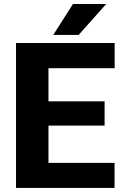

<svg xmlns="http://www.w3.org/2000/svg" viewBox="-20 -922 601 942"><path d="M542 -123V0H58.6V-710.9H542.5V-587.4H217.8V-424.8H493.2V-305.7H217.8V-123ZM241.2 -750.5 337.9 -902.3H501L365.7 -750.5Z"/></svg>

Font: Vazirmatn FD ExtraBold
Style: Regular
Weight: 800
Designer: Saber Rastikerdar
Foundry: Saber Rastikerdar
Version: Version 33.003